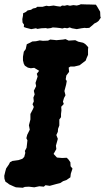

<svg xmlns="http://www.w3.org/2000/svg" viewBox="-47 -866 494 903"><path d="M60 17 28 15 18 11 -4 1 -10 -4 -21 -11 -26 -25 -27 -39 -22 -60 -18 -74 -5 -93 0 -103 11 -109 40 -113 58 -119 67 -128 72 -147 70 -156 78 -171 82 -206 77 -216 81 -232 93 -256 89 -277 96 -304V-330L108 -353L112 -363L106 -376L112 -389L110 -407L116 -422L112 -439L123 -461L120 -476L124 -488L130 -506L126 -519L137 -533L114 -547L98 -545L84 -548L70 -557L65 -566L61 -582V-599L65 -623L74 -635L79 -658L94 -665L105 -671L122 -672L140 -676L155 -674L179 -675L189 -680L210 -678L218 -677L250 -680L261 -682L276 -675L307 -677L321 -670L344 -665L355 -658L368 -644L367 -633V-608L360 -592L356 -581L339 -568L327 -559L302 -553H284L276 -548L278 -528L265 -511L262 -493L267 -485L264 -468L256 -438L261 -418L254 -405L249 -388L253 -377L241 -364L242 -347L240 -330V-315L232 -304V-276L226 -260L225 -246L218 -231L225 -213L216 -181L218 -165L205 -142L221 -125L245 -123L267 -124L275 -116L284 -103L285 -84L294 -73L286 -49L284 -32L265 -19L250 -14L236 -5L216 0L187 8L167 5L159 12L138 10L114 15L89 12L70 13ZM100 -729 76 -735 65 -739 66 -750 59 -760 58 -776 61 -792 62 -804 75 -810 83 -817 99 -820 108 -826 122 -829 128 -834H141H153L171 -839L183 -837L205 -840L221 -837L237 -835L245 -840L257 -839L269 -842L282 -839L298 -842L314 -840L326 -843L333 -846L362 -845H370L404 -844L410 -835L417 -823L424 -811L425 -789L427 -783L417 -768L408 -761L396 -755L391 -750L373 -735L359 -734L351 -735L336 -733L314 -729L291 -733L281 -737L269 -733L257 -735L246 -732L236 -734L218 -736L201 -737L192 -734L176 -732L169 -734L147 -733L129 -730L122 -733Z"/></svg>

Font: Winky Rough SemiBold
Style: Italic
Weight: 600
Italic angle: -8.97852°
Designer: Simon Atzbach
Foundry: typofactur
Version: Version 1.206; ttfautohint (v1.8.4.7-5d5b)